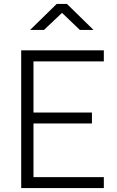

<svg xmlns="http://www.w3.org/2000/svg" viewBox="-20 -949 592 969"><path d="M87 0V-695H504V-639H149V-381H444V-326H149V-55H504V0ZM132 -798 266 -929H318L452 -798H383L293 -884L202 -798Z"/></svg>

Font: Titillium Web
Style: Light
Weight: 300
Version: Version 1.001;PS 57.000;hotconv 1.0.70;makeotf.lib2.5.55311